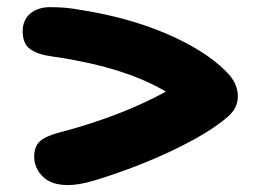

<svg xmlns="http://www.w3.org/2000/svg" viewBox="-20 -610 740 547"><path d="M172.6 -82.8Q126.2 -82.8 101.8 -107.1Q77.4 -131.4 77.4 -164Q77.4 -192.2 93.3 -207.1Q109.2 -222 150 -232.8Q216.8 -250.2 279.8 -272.6Q342.8 -295 399.2 -321.7Q455.6 -348.4 500.8 -378L499.4 -315.4Q468 -342 427.8 -362.9Q387.6 -383.8 340.4 -400.2Q293.2 -416.6 240.1 -428.7Q187 -440.8 128.2 -449.2Q87.4 -454.6 66 -470Q44.6 -485.4 44.6 -520.8Q44.6 -553.4 66.4 -571.5Q88.2 -589.6 122.8 -589.6Q147.6 -589.6 167.2 -587.8Q186.8 -586 214.8 -581Q281.6 -570.2 341.7 -553.3Q401.8 -536.4 453.8 -514.1Q505.8 -491.8 548.5 -465.4Q591.2 -439 622.2 -408.4Q640.8 -390.4 649.2 -372.7Q657.6 -355 657.6 -335.2Q657.6 -318.6 649.9 -302.8Q642.2 -287 618.8 -268.8Q584.4 -241.4 538.5 -215.9Q492.6 -190.4 441.8 -167.7Q391 -145 341.6 -126.9Q292.2 -108.8 250.8 -96.4Q223.8 -88.4 206.3 -85.6Q188.8 -82.8 172.6 -82.8Z"/></svg>

Font: Shantell Sans Light
Style: Regular
Weight: 300
Designer: Stephen Nixon, Anya Danilova, Shantell Martin
Foundry: Arrow Type
Version: Version 1.011;[c5ecc13dd]